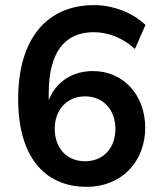

<svg xmlns="http://www.w3.org/2000/svg" viewBox="-20 -721 628 751"><path d="M319.6 9.8C453.9 9.8 548 -87.3 548 -221.6C548 -350 461.8 -443.1 343.1 -443.1C247.1 -443.1 173.5 -382.4 158.8 -283.3H170.6V-356.9C170.6 -514.7 232.4 -595.1 346.1 -595.1C402.9 -595.1 459.8 -573.5 507.8 -529.4L549 -623.5C498 -672.5 420.6 -701 348 -701C161.8 -701 51 -567.6 51 -333.3C51 -115.7 148 9.8 319.6 9.8ZM312.7 -90.2C242.2 -90.2 194.1 -141.2 194.1 -216.7C194.1 -292.2 242.2 -344.1 312.7 -344.1C383.3 -344.1 431.4 -292.2 431.4 -216.7C431.4 -141.2 383.3 -90.2 312.7 -90.2Z"/></svg>

Font: LL Pando Sans
Style: Bold
Weight: 700
Designer: Joshua Smith
Foundry: Joshua Smith
Version: Version 1.000;Glyphs 3.2.1 (3258)